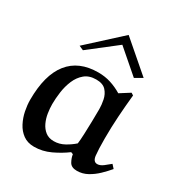

<svg xmlns="http://www.w3.org/2000/svg" viewBox="-178 -878 960 1020"><g transform="rotate(30 301.5 -368.0)"><path d="M423 -455 483 -493 497 -484Q490 -416 485.5 -347.5Q481 -279 481 -211Q481 -144 485 -108.5Q489 -73 514 -73Q531 -73 550 -87.5Q569 -102 584 -115L603 -94Q583 -70 557.5 -45.5Q532 -21 502 -4.5Q472 12 438 12Q404 12 391.5 -10Q379 -32 376 -54L363 -59Q324 -30 276 -7.5Q228 15 177 15Q137 15 109.5 -5Q82 -25 65.5 -57Q49 -89 42 -124.5Q35 -160 35 -191Q35 -343 96.5 -420.5Q158 -498 277 -498Q318 -498 354 -486.5Q390 -475 423 -455ZM370 -117Q373 -139 374.5 -176.5Q376 -214 377 -255.5Q378 -297 378 -331Q378 -357 372 -387Q366 -417 346.5 -438.5Q327 -460 286 -460Q243 -460 216 -437.5Q189 -415 174 -379.5Q159 -344 153.5 -304Q148 -264 148 -230Q148 -204 152.5 -175Q157 -146 169 -120.5Q181 -95 201.5 -79Q222 -63 253 -63Q287 -63 317.5 -80Q348 -97 370 -117ZM119 -571 316 -751 499 -593 454 -567 313 -689 146 -559Z"/></g></svg>

Font: Aref Ruqaa Ink
Style: Bold
Weight: 700
Designer: Abdullah Aref
Version: Version 1.005